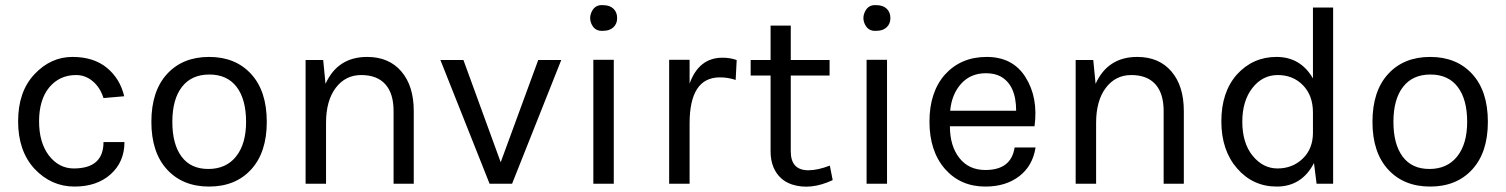

<svg xmlns="http://www.w3.org/2000/svg" viewBox="-20 -710 5820 742"><path d="M460 -338 380 -331Q367 -372 338.5 -396Q310 -420 274 -420Q210 -420 170 -372Q131 -324 131 -241Q131 -159 169 -109Q208 -59 265 -59Q380 -59 380 -161H461Q461 -84 407 -36Q354 11 268 11Q178 11 113 -58Q50 -127 50 -241Q50 -356 113 -423Q176 -490 260 -490Q342 -490 393 -448Q444 -406 460 -338Z M1011 -239Q1011 -121 950.5 -55Q890 11 788 11Q686 11 625.5 -55Q565 -121 565 -239Q565 -358 625.5 -424Q686 -490 788 -490Q890 -490 950.5 -424Q1011 -358 1011 -239ZM931 -239Q931 -326 894.5 -374Q858 -422 789 -422Q720 -422 683 -374Q646 -326 646 -239Q646 -153 681.5 -105Q717 -57 785 -57Q854 -57 892.5 -105.5Q931 -154 931 -239Z M1161 -478H1229L1238 -386Q1285 -490 1399 -490Q1483 -490 1531 -434Q1579 -378 1579 -281V0H1501V-281Q1501 -349 1469 -384.5Q1437 -420 1376 -420Q1315 -420 1277.5 -370.5Q1240 -321 1240 -235V0H1161Z M1872 0 1682 -478H1771L1915 -83L2060 -478H2149L1959 0Z M2352 0H2273V-479H2352ZM2312 -591Q2281 -588 2267.5 -614Q2254 -640 2267.5 -666.5Q2281 -693 2312 -690Q2336 -690 2350.5 -676.5Q2365 -663 2365 -640Q2365 -618 2350.5 -604.5Q2336 -591 2312 -591Z M2762 -411Q2645 -411 2645 -233V0H2566V-479H2645V-387Q2681 -487 2772 -487Q2802 -487 2827 -478L2823 -401Q2794 -411 2762 -411Z M3187 -70 3198 -14Q3113 26 3041 3Q2990 -14 2969 -64Q2958 -91 2958 -124V-418H2881V-478H2958V-611H3036V-478H3186V-418H3036V-125Q3036 -52 3104 -52Q3140 -52 3187 -70Z M3408 0H3329V-479H3408ZM3368 -591Q3337 -588 3323.5 -614Q3310 -640 3323.5 -666.5Q3337 -693 3368 -690Q3392 -690 3406.5 -676.5Q3421 -663 3421 -640Q3421 -618 3406.5 -604.5Q3392 -591 3368 -591Z M3788 -53Q3888 -53 3901 -140H3982Q3971 -69 3919 -29Q3867 11 3788 11Q3692 11 3632 -57Q3572 -126 3572 -240Q3572 -354 3632 -422Q3694 -490 3793 -490Q3894 -490 3943 -412Q3993 -333 3978 -222H3651Q3651 -146 3687.5 -99.5Q3724 -53 3788 -53ZM3846 -415Q3823 -427 3790 -427Q3731 -427 3694.5 -386.5Q3658 -346 3652 -282H3907Q3907 -382 3846 -415Z M4137 -478H4205L4214 -386Q4261 -490 4375 -490Q4459 -490 4507 -434Q4555 -378 4555 -281V0H4477V-281Q4477 -349 4445 -384.5Q4413 -420 4352 -420Q4291 -420 4253.5 -370.5Q4216 -321 4216 -235V0H4137Z M5054 -407V-681H5132V0H5068L5058 -80Q5011 11 4914 11Q4822 11 4761 -59Q4700 -129 4700 -241Q4700 -354 4760 -422Q4822 -490 4913 -490Q5006 -490 5054 -407ZM5054 -197V-275Q5054 -341 5015.5 -380.5Q4977 -420 4918 -420Q4859 -420 4820 -370Q4781 -320 4781 -240Q4781 -157 4821 -108Q4861 -59 4917 -59Q4975 -59 5014.5 -97Q5054 -135 5054 -197Z M5730 -239Q5730 -121 5669.5 -55Q5609 11 5507 11Q5405 11 5344.5 -55Q5284 -121 5284 -239Q5284 -358 5344.5 -424Q5405 -490 5507 -490Q5609 -490 5669.5 -424Q5730 -358 5730 -239ZM5650 -239Q5650 -326 5613.5 -374Q5577 -422 5508 -422Q5439 -422 5402 -374Q5365 -326 5365 -239Q5365 -153 5400.5 -105Q5436 -57 5504 -57Q5573 -57 5611.5 -105.5Q5650 -154 5650 -239Z"/></svg>

Font: Karla Neue
Style: Regular
Weight: 400
Designer: Jonathan Pinhorn
Foundry: PYRS Fontlab Ltd. / Made with FontLab
Version: Version 1.000;PS 001.001;hotconv 1.0.56